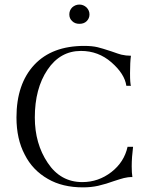

<svg xmlns="http://www.w3.org/2000/svg" viewBox="-20 -807 652 837"><path d="M51.8 -294.9Q51.8 -441.4 129.9 -524.9Q207 -606.9 347.2 -606.9Q381.8 -606.9 405.8 -601.1Q424.3 -596.7 465.8 -583Q498.5 -571.3 508.8 -568.8Q529.3 -564 550.8 -564Q546.9 -536.1 546.9 -488.8Q546.9 -463.4 547.9 -452.1Q549.3 -434.6 550.8 -433.1H530.8Q523.4 -484.9 465.8 -535.2Q408.7 -585 333 -585Q242.2 -585 187 -502.9Q131.8 -420.9 131.8 -294.9Q131.8 -180.7 188 -97.2Q243.7 -13.2 338.9 -13.2Q409.2 -13.2 465.8 -57.1Q521.5 -100.6 536.1 -167H560.1Q554.2 -121.1 554.2 -82Q554.2 -53.7 557.1 -35.2H550.8Q540 -35.2 520 -30.8Q505.9 -27.3 475.1 -17.1Q445.3 -5.9 408.2 2.9Q377.4 9.8 341.8 9.8Q252 9.8 189 -26.9Q122.1 -64.9 87.9 -132.8Q51.8 -200.7 51.8 -294.9ZM294.9 -774.9Q308.6 -787.1 326.2 -787.1Q343.3 -787.1 356.9 -774.9Q370.1 -761.7 370.1 -744.1Q370.1 -727.1 357.9 -714.8Q346.2 -703.1 326.2 -703.1Q306.6 -703.1 294.9 -714.8Q282.2 -726.1 282.2 -744.1Q282.2 -762.2 294.9 -774.9Z"/></svg>

Font: Unna Light
Style: Regular
Weight: 300
Designer: Jorge de Buen Unna
Foundry: Omnibus-Type
Version: Version 2.007;PS 002.007;hotconv 1.0.88;makeotf.lib2.5.64775